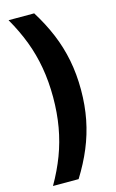

<svg xmlns="http://www.w3.org/2000/svg" viewBox="-131 -782 586 972"><g transform="rotate(-15 161.5 -296.5)"><path d="M283.2 -296.9H137.1Q137.1 -214.5 124.2 -140.9Q111.3 -67.3 85.6 0.6Q59.9 68.5 20 137.8H154.3Q197.4 68.8 225.8 0.4Q254.3 -67.9 268.8 -141.5Q283.2 -215 283.2 -296.9ZM137.1 -296.4H283.2Q283.2 -378.2 268.8 -451.8Q254.3 -525.4 225.8 -593.7Q197.4 -662 154.3 -731.1H20Q59.9 -661.7 85.6 -593.8Q111.3 -526 124.2 -452.4Q137.1 -378.8 137.1 -296.4Z"/></g></svg>

Font: Wand UI Pro
Style: Regular
Weight: 400
Designer: Andreas Faust
Version: Version 1.003;FEAKit 1.0